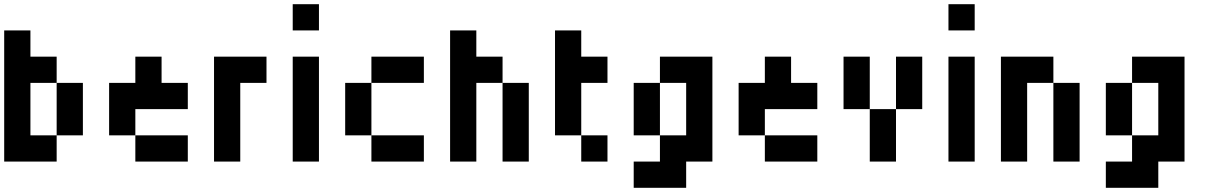

<svg xmlns="http://www.w3.org/2000/svg" viewBox="-20 -770 5790 915"><path d="M125 -125H250V0H0V-625H125V-500H250V-375H125ZM250 -125V-375H375V-125Z M625 -125H500V-375H625V-500H750V-375H875V-250H625ZM625 0V-125H875V0Z M1125 0H1000V-500H1250V-375H1125Z M1375 -625V-750H1500V-625ZM1500 0H1375V-500H1500Z M1750 -375V-500H2000V-375ZM1750 -125H1625V-375H1750ZM1750 0V-125H2000V0Z M2250 0H2125V-625H2250V-500H2375V-375H2250ZM2500 0H2375V-375H2500Z M2750 -125H2625V-625H2750V-500H2875V-375H2750ZM2750 0V-125H2875V0Z M3000 0H3125V-125H3000V-375H3125V-125H3250V-375H3125V-500H3375V0H3250V125H3000Z M3625 -125H3500V-375H3625V-500H3750V-375H3875V-250H3625ZM3625 0V-125H3875V0Z M4125 -250H4000V-500H4125ZM4250 -250V-500H4375V-250ZM4250 0H4125V-250H4250Z M4500 -625V-750H4625V-625ZM4625 0H4500V-500H4625Z M4875 0H4750V-500H5000V-375H4875ZM5125 0H5000V-375H5125Z M5250 0H5375V-125H5250V-375H5375V-125H5500V-375H5375V-500H5625V0H5500V125H5250Z"/></svg>

Font: Tiny5
Style: Regular
Weight: 400
Designer: Stefan Schmidt
Foundry: Made with Bits'n'Picas by Kreative Software
Version: Version 1.002; ttfautohint (v1.8.4.7-5d5b)